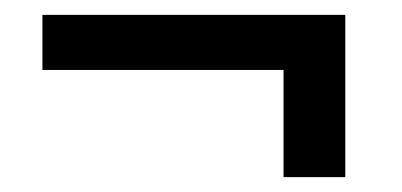

<svg xmlns="http://www.w3.org/2000/svg" viewBox="-20 -363 540 258"><path d="M444 -125H361V-269H37V-343H444Z"/></svg>

Font: D2Coding ligature
Style: Regular
Weight: 400
Monospace: yes
Designer: Yong-Rak Park; Jeong-Hwan Yoon; Sang-Min Lee;
Foundry: NHN Corporation
Version: Version 1.3.2; Build 20180524